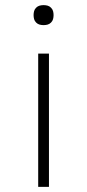

<svg xmlns="http://www.w3.org/2000/svg" viewBox="-20 -729 340 749"><path d="M129 0V-520H171V0ZM150 -631Q142 -631 134.5 -633Q127 -635 121 -641Q115 -647 113 -654.5Q111 -662 111 -670Q111 -678 113 -685.5Q115 -693 121 -699Q127 -705 134.5 -707Q142 -709 150 -709Q158 -709 165.5 -707Q173 -705 179 -699Q185 -693 187 -685.5Q189 -678 189 -670Q189 -662 187 -654.5Q185 -647 179 -641Q173 -635 165.5 -633Q158 -631 150 -631Z"/></svg>

Font: Iosevka Aile Extralight
Style: Regular
Weight: 200
Designer: Belleve Invis
Foundry: Belleve Invis
Version: Version 31.1.0; ttfautohint (v1.8.4)